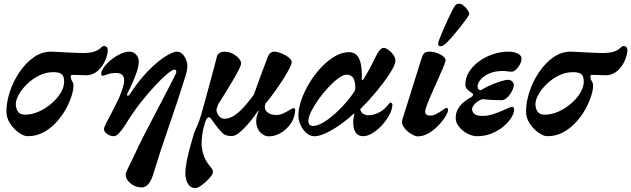

<svg xmlns="http://www.w3.org/2000/svg" viewBox="-20 -706 3337 1015"><path d="M126.7 14Q106 14 79.4 -4.8Q52.7 -23.6 33.3 -53.4Q13.9 -83.2 13.9 -115.4Q13.9 -166.5 32.2 -221.8Q50.5 -277.1 83.2 -325.2Q115.8 -373.3 158.3 -403.1Q200.7 -432.9 249.2 -432.9Q261.9 -432.9 285.1 -431.5Q308.4 -430.2 334.3 -428.8Q360.3 -427.4 384.3 -426.5Q408.3 -425.6 423.2 -425.6Q457.5 -426.4 476.4 -432.5Q495.4 -438.7 504.5 -446Q513 -452.8 518.2 -457.8Q523.4 -462.8 528.7 -462.8Q541.9 -462.8 547.3 -452.8Q552.7 -442.8 546.2 -415.9Q541.3 -395.3 531.6 -376.4Q521.9 -357.5 507.6 -341.9Q493.2 -326.3 475.1 -317.2Q457 -308.2 436.7 -308.2Q430.9 -308.2 420.7 -308.7Q410.5 -309.2 399.2 -309.3Q388 -309.4 377.6 -309.9Q367.3 -310.4 361.8 -310.4Q353.4 -310.4 354 -300.5Q353.5 -290 361 -277.8Q368.5 -265.7 368.5 -252.8Q368.5 -231.3 358 -197.8Q347.5 -164.3 327 -127.7Q306.5 -91.1 276.8 -58.7Q247.1 -26.4 209.5 -6.2Q172 14 126.7 14ZM112.5 -99.7Q148.4 -99.7 184.8 -115.9Q221.1 -132.1 251.7 -158.3Q282.2 -184.4 300.6 -214.8Q319 -245.2 319 -274.7Q319 -303.9 305.6 -314.2Q292.2 -324.6 262.2 -324.6Q223.4 -324.6 187.7 -307.1Q151.9 -289.6 123.9 -262.6Q95.9 -235.6 79.7 -206.7Q63.5 -177.8 63.5 -155.2Q63.7 -132.3 75 -116Q86.4 -99.7 112.5 -99.7Z M729.7 285Q696.7 285 670.8 264.2Q644.8 243.3 644.8 217.5Q644.8 211.3 646.7 206.3Q648.6 201.4 651.7 193.8Q654.8 188.1 659.2 178.5Q663.7 168.8 669.4 156.9Q675.2 145 681.6 132Q688 119 694.5 105.1Q700.9 91.2 707.3 78.1Q713.7 65 719.1 53.6Q729.5 31.6 747.4 -2.8Q765.4 -37.3 786.7 -78.3Q808 -119.2 829.5 -160.4Q851 -201.5 869.2 -236.9Q887.4 -272.2 899 -294.7Q910.6 -317.1 911.4 -319.9Q913 -327.6 910.8 -332.8Q908.6 -338 902 -338Q891.5 -338 863.5 -314.7Q835.5 -291.4 798 -251.1Q760.4 -210.8 720.8 -160.1Q681.2 -109.3 647.6 -54.2Q639.2 -40.1 627.7 -24.5Q616.3 -8.8 604.5 2.6Q592.7 14 582.4 14Q560.6 14 542.7 -0.2Q524.8 -14.3 531.2 -32.4Q539.5 -54.1 554.5 -80.7Q569.4 -107.2 580.5 -130.5Q592.1 -152.6 602.5 -174.3Q612.9 -196 620.1 -215.7Q627.3 -235.4 631.8 -251.9Q636.4 -268.3 636.4 -280.5Q636.4 -320.3 594.5 -320.3Q566.6 -320.3 548.4 -313.1Q530.1 -306 524.3 -306Q520.1 -306 517.5 -307.7Q514.9 -309.3 514.9 -313.9Q514.9 -330.3 529.4 -350.5Q543.9 -370.7 566.8 -389.3Q589.8 -407.9 615.5 -420.4Q641.2 -432.9 662.8 -432.9Q685.5 -432.9 699.5 -417.6Q713.5 -402.4 713.5 -380.4Q713.5 -358.7 704.2 -329.9Q694.9 -301 681.2 -270.3Q667.6 -239.5 653 -210.8Q650.3 -205.4 652.1 -202.6Q654 -199.7 655.1 -199.7Q662 -199.7 669 -211.6Q701.5 -261.9 737.3 -303Q773.1 -344 807.8 -373Q842.5 -401.9 870.7 -417.4Q898.8 -432.9 914.5 -432.9Q938.5 -432.9 954.5 -408.1Q970.5 -383.4 970.5 -357Q970.5 -345.5 967.4 -330.5Q964.3 -315.5 960.1 -302.6Q919.5 -171.3 873.7 -40.5Q827.8 90.3 788.4 220.2Q779.5 249.6 763.9 267.3Q748.2 285 729.7 285Z M1013.7 288.3Q993.8 288.3 981.9 276Q969.9 263.8 964.8 246.1Q959.7 228.5 959.7 212.7Q959.7 185.4 966.3 150.3Q973 115.3 983.6 76.1Q994.2 37 1005.2 0Q1010.2 -13 1022.2 -40.5Q1034.2 -68 1041.2 -92Q1044.2 -102 1052.2 -130.3Q1060.2 -158.6 1070.6 -197.3Q1081.1 -235.9 1092.1 -276.5Q1103.1 -317 1112.6 -352.4Q1122.1 -387.8 1127.2 -408.9Q1131.2 -420.7 1142.1 -426.8Q1152.9 -432.9 1165.4 -432.9Q1190.6 -432.9 1212 -421.2Q1233.5 -409.6 1245.4 -393.9Q1257.2 -378.2 1254 -365.6Q1251.5 -354.7 1239.3 -331.3Q1227.1 -308 1209.1 -277.5Q1191 -247 1171.3 -215Q1151.5 -183.1 1134 -155.7Q1129.7 -145.2 1127 -136.9Q1124.4 -128.6 1124.4 -124.7Q1124.4 -109.9 1136.6 -93.7Q1148.8 -77.4 1170.7 -78.2Q1196.8 -79.9 1222.4 -97.9Q1248 -115.8 1273.3 -144.6Q1298.6 -173.3 1322.3 -206.3Q1340.7 -257.4 1356.7 -301.6Q1372.7 -345.8 1392.8 -397.9Q1400.1 -418.2 1408.9 -425.5Q1417.7 -432.9 1429.4 -432.9Q1445.7 -432.9 1467.8 -424Q1489.9 -415.2 1506.2 -402.3Q1522.5 -389.3 1522 -375.7Q1521.1 -365.8 1509.3 -342.8Q1497.4 -319.8 1477.8 -288.6Q1458.1 -257.4 1433.9 -223.6Q1409.7 -189.8 1383.2 -158.3Q1374.2 -130.3 1391.6 -114.2Q1409.1 -98.1 1441.4 -98.1Q1459.6 -98.1 1478.7 -107.1Q1497.8 -116.1 1512.8 -125.4Q1527.8 -134.7 1531 -134.7Q1535.8 -134.7 1538.4 -131.4Q1541 -128 1540.6 -123.2Q1538.1 -81.5 1515.6 -50.4Q1493.1 -19.3 1462.3 -2.2Q1431.6 14.8 1402 14.8Q1382 14.8 1365.1 2Q1348.2 -10.7 1339.9 -33.1Q1331.6 -55.4 1335.9 -83.8Q1337.7 -92.7 1340.6 -101.9Q1343.5 -111 1347.6 -119.9L1344.8 -120.7Q1340.8 -114.7 1325.3 -93.4Q1309.8 -72.1 1288.9 -47.8Q1268 -23.5 1245.6 -5.1Q1223.2 13.2 1204.2 13.2Q1169.4 13.2 1152.5 -5.5Q1135.5 -24.2 1117.3 -48.5Q1113.9 -52.5 1107.8 -61.4Q1101.7 -70.4 1095.6 -78.2Q1089.5 -86 1085.5 -86Q1078.8 -86 1074 -79.5Q1069.1 -73 1064.1 -58.7Q1060.7 -49.6 1056.2 -31.1Q1051.7 -12.6 1048.7 9.4Q1045.8 31.4 1045.8 52Q1045.8 79.6 1054.7 108.2Q1063.6 136.9 1078.1 156.9Q1088.6 171 1097.2 181.8Q1105.7 192.7 1105.7 203.4Q1105.7 212.2 1095.1 226.1Q1084.4 240 1069.1 254.3Q1053.7 268.5 1038.4 278.4Q1023.1 288.3 1013.7 288.3Z M1642.7 14.2Q1617.5 14.2 1598.4 -3.7Q1579.4 -21.6 1568.4 -46.6Q1557.4 -71.7 1557.4 -93.1Q1557.4 -132.3 1573.2 -178Q1589 -223.6 1616.1 -268.1Q1643.1 -312.6 1677.8 -349.3Q1712.5 -386 1750.2 -408.2Q1788 -430.3 1824.3 -430.3Q1854.5 -430.3 1869.3 -410.8Q1884 -391.2 1889.1 -359.2Q1894.3 -327.2 1892.6 -288.1Q1892.6 -283.5 1895.4 -282.2Q1898.1 -281 1901.5 -287.3Q1924.5 -323.6 1943.6 -361.1Q1962.6 -398.6 1974.8 -423.2Q1982.2 -435.7 1990.8 -444.3Q1999.4 -452.9 2006.9 -452.9Q2019.2 -452.9 2033.7 -442.5Q2048.1 -432.1 2059.2 -416.6Q2070.2 -401.1 2070.2 -385.6Q2070.2 -382 2069.7 -378.8Q2069.2 -375.5 2068.2 -372.5Q2063.4 -352.6 2037.3 -312.4Q2011.1 -272.3 1971.3 -223.9Q1931.5 -175.6 1884.2 -128.3Q1889.3 -109.5 1902 -103.1Q1914.8 -96.7 1929.1 -96.7Q1951.5 -96.7 1977.3 -108.3Q2003 -120 2021.4 -140.3Q2030.5 -150.4 2035.9 -157Q2041.4 -163.5 2042.7 -163.5Q2047.6 -163.5 2051 -160.8Q2054.5 -158.2 2054.5 -152.9Q2054.5 -130 2039.8 -101.3Q2025.1 -72.7 2001.6 -46.5Q1978.1 -20.4 1951 -3.2Q1923.9 14 1899.9 14Q1875.4 14 1862 -2.9Q1848.5 -19.8 1847.7 -51.7Q1846.9 -64.6 1848.6 -78.6Q1850.2 -92.6 1853.4 -108.1Q1821.9 -78.2 1782.7 -49.9Q1743.5 -21.7 1706.2 -3.8Q1668.9 14.2 1642.7 14.2ZM1633.6 -40Q1657.9 -40 1689.8 -59Q1721.7 -78 1755.6 -108.9Q1789.4 -139.8 1818.8 -175.3Q1829.6 -189 1839.8 -202.7Q1850.1 -216.4 1857.7 -230.4Q1860.1 -270 1849.2 -290.6Q1838.3 -311.2 1812.7 -311.2Q1793.8 -311.2 1768.1 -291.9Q1742.4 -272.7 1714.8 -243Q1687.1 -213.2 1663.3 -179.6Q1639.4 -146.1 1624.8 -115.9Q1610.1 -85.8 1610.1 -67.2Q1610.1 -54.5 1616.4 -47.2Q1622.8 -40 1633.6 -40Z M2188.4 14.8Q2177.6 14.8 2162.3 6.9Q2147 -0.9 2132.3 -14Q2117.6 -27.1 2109.8 -42.5Q2102 -57.9 2107 -73.9L2208.7 -397.6Q2216 -420.1 2224.8 -426.6Q2233.7 -433 2249.9 -433Q2270.7 -433 2291.6 -425.2Q2312.4 -417.4 2325.6 -405.9Q2338.7 -394.3 2334.9 -382.7Q2330.1 -365.7 2319.5 -341.3Q2308.9 -316.8 2296.1 -288.4Q2283.4 -259.9 2270.6 -231.1Q2257.8 -202.3 2247.1 -176.5Q2236.5 -150.7 2230.5 -131.9Q2224.5 -112.9 2230.6 -104Q2236.8 -95.2 2255 -95.2Q2269.9 -95.2 2285.4 -103Q2300.8 -110.9 2312.8 -119.1Q2323.2 -125.9 2330 -130.8Q2336.7 -135.7 2337.7 -135.7Q2353.6 -135.7 2346.8 -115.6Q2341.1 -97.7 2325 -75.3Q2308.9 -52.8 2286.9 -32.2Q2264.9 -11.5 2239.4 1.7Q2213.9 14.8 2188.4 14.8ZM2308.2 -461.4Q2300.2 -461.4 2297.9 -466.9Q2295.5 -472.4 2296.5 -478.9Q2298 -487.4 2308 -512.2Q2317.9 -536.9 2331.5 -567.5Q2345.1 -598.1 2358.2 -625.4Q2371.2 -652.7 2378.9 -665.5Q2386.3 -677.2 2391.2 -681.8Q2396.1 -686.4 2407.2 -686.4Q2418.7 -686.4 2431.1 -675.9Q2443.5 -665.4 2452.2 -652.8Q2460.9 -640.2 2460.9 -633Q2460.9 -627.8 2447.5 -608.7Q2434.1 -589.7 2414.3 -564.5Q2394.5 -539.4 2374.8 -516.7Q2355.2 -493.9 2341.9 -480.5Q2335.3 -473.8 2326 -467.6Q2316.7 -461.4 2308.2 -461.4Z M2502 14Q2476.4 14 2450.3 0Q2424.2 -14 2406.6 -35.9Q2389 -57.7 2389 -81.1Q2389 -108.6 2400.3 -128.8Q2411.6 -149 2430.4 -165.1Q2449.1 -181.1 2471.5 -192.8Q2478.7 -196.9 2480.5 -203.5Q2482.2 -210 2475.4 -214Q2461.6 -222.9 2450.8 -233Q2440.1 -243.2 2440.1 -259.2Q2440.1 -295.6 2460.1 -327Q2480.2 -358.5 2513.3 -382.4Q2546.4 -406.3 2586.7 -419.6Q2627 -432.9 2666.6 -432.9Q2695.9 -432.9 2716.4 -423.3Q2736.9 -413.8 2736.9 -396.4Q2736.9 -381.6 2728.7 -365.7Q2720.4 -349.7 2708.3 -338.4Q2696.2 -327 2684.1 -327Q2673.3 -327 2658.4 -329.3Q2643.4 -331.5 2632.8 -330.7Q2592.3 -329.9 2563.7 -316.3Q2535.1 -302.8 2519.8 -284.2Q2504.6 -265.7 2504.6 -249.8Q2504.6 -238.8 2509.7 -233.9Q2514.8 -229 2523.2 -229Q2537 -239 2564.3 -251.8Q2591.7 -264.5 2620.7 -274.2Q2649.8 -284 2667.1 -284Q2678 -284 2687.2 -275.5Q2696.4 -267 2696.4 -259Q2696.4 -243 2686 -223.3Q2675.5 -203.6 2660.8 -189.9Q2646 -176.2 2632.3 -176.2Q2607.7 -176.2 2578.9 -177.7Q2550.2 -179.3 2530.5 -181.7Q2515.9 -177.8 2503.3 -168.4Q2490.8 -159 2483.2 -148.5Q2475.7 -137.9 2475.7 -128.8Q2475.7 -114 2488.4 -103.5Q2501.1 -93.1 2531.8 -93.1Q2554.9 -93.1 2579.9 -100.4Q2604.8 -107.8 2627.3 -117.3Q2649.8 -126.7 2665.5 -134.1Q2681.1 -141.4 2685.6 -141.4Q2697.9 -141.4 2697.9 -127.4Q2697.9 -107.4 2682.8 -83.5Q2667.8 -59.6 2640.9 -37.1Q2614 -14.6 2578.8 -0.3Q2543.5 14 2502 14Z M2873.7 14Q2853 14 2826.4 -4.8Q2799.7 -23.6 2780.3 -53.4Q2760.9 -83.2 2760.9 -115.4Q2760.9 -166.5 2779.2 -221.8Q2797.5 -277.1 2830.2 -325.2Q2862.8 -373.3 2905.3 -403.1Q2947.7 -432.9 2996.2 -432.9Q3008.9 -432.9 3032.1 -431.5Q3055.4 -430.2 3081.3 -428.8Q3107.3 -427.4 3131.3 -426.5Q3155.3 -425.6 3170.2 -425.6Q3204.5 -426.4 3223.4 -432.5Q3242.4 -438.7 3251.5 -446Q3260 -452.8 3265.2 -457.8Q3270.4 -462.8 3275.7 -462.8Q3288.9 -462.8 3294.3 -452.8Q3299.7 -442.8 3293.2 -415.9Q3288.3 -395.3 3278.6 -376.4Q3268.9 -357.5 3254.6 -341.9Q3240.2 -326.3 3222.1 -317.2Q3204 -308.2 3183.7 -308.2Q3177.9 -308.2 3167.7 -308.7Q3157.5 -309.2 3146.2 -309.3Q3135 -309.4 3124.6 -309.9Q3114.3 -310.4 3108.8 -310.4Q3100.4 -310.4 3101 -300.5Q3100.5 -290 3108 -277.8Q3115.5 -265.7 3115.5 -252.8Q3115.5 -231.3 3105 -197.8Q3094.5 -164.3 3074 -127.7Q3053.5 -91.1 3023.8 -58.7Q2994.1 -26.4 2956.5 -6.2Q2919 14 2873.7 14ZM2859.5 -99.7Q2895.4 -99.7 2931.8 -115.9Q2968.1 -132.1 2998.7 -158.3Q3029.2 -184.4 3047.6 -214.8Q3066 -245.2 3066 -274.7Q3066 -303.9 3052.6 -314.2Q3039.2 -324.6 3009.2 -324.6Q2970.4 -324.6 2934.7 -307.1Q2898.9 -289.6 2870.9 -262.6Q2842.9 -235.6 2826.7 -206.7Q2810.5 -177.8 2810.5 -155.2Q2810.7 -132.3 2822 -116Q2833.4 -99.7 2859.5 -99.7Z"/></svg>

Font: EB Garamond
Style: Italic
Weight: 400
Italic angle: -17.2°
Designer: Georg Duffner and Octavio Pardo
Foundry: Georg Duffner
Version: Version 1.001